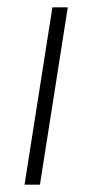

<svg xmlns="http://www.w3.org/2000/svg" viewBox="-20 -504 252 524"><path d="M47 0 123 -484H165L89 0Z"/></svg>

Font: Nunito Sans 12pt ExtraLight
Style: Italic
Weight: 200
Italic angle: -9°
Designer: Vernon Adams
Foundry: Vernon Adams
Version: Version 3.101;gftools[0.9.27]